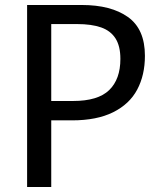

<svg xmlns="http://www.w3.org/2000/svg" viewBox="-20 -750 660 770"><path d="M88.7 0V-730H185.5V0ZM462.8 -513.8Q462.8 -565 443.3 -595.8Q423.8 -626.5 385.6 -640Q347.3 -653.5 288.7 -653.5H143.7V-730H307.8Q425.3 -730 493.2 -681.7Q561.2 -633.3 561.2 -526.2Q561.2 -448.7 530.2 -390.6Q499.3 -332.5 433.8 -299.9Q368.3 -267.3 269 -267.3H142V-345H272.7Q372.8 -345 417.8 -388.6Q462.8 -432.2 462.8 -513.8Z"/></svg>

Font: Monaspace Neon Var ExtraLight
Style: Regular
Weight: 200
Designer: Riley Cran and the Lettermatic Team
Version: Version 1.200 (Monaspace Neon Var)